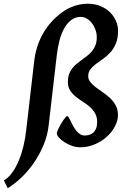

<svg xmlns="http://www.w3.org/2000/svg" viewBox="-101 -761 668 1018"><path d="M524.9 -598.1Q524.9 -557.6 513.2 -530Q501.5 -502.4 483.9 -482.9Q466.3 -463.4 445.8 -449.2Q425.3 -435.1 407.7 -421.9Q390.1 -408.7 378.4 -393.6Q366.7 -378.4 366.7 -356.9Q366.7 -339.4 378.4 -325.2Q390.1 -311 407.7 -297.6Q425.3 -284.2 445.6 -270.5Q465.8 -256.8 483.4 -240Q501 -223.1 512.7 -201.7Q524.4 -180.2 524.4 -151.9Q524.4 -121.6 508.5 -91.1Q492.7 -60.5 465.1 -35.9Q437.5 -11.2 401.1 4.4Q364.7 20 323.7 20Q303.2 20 281.2 12.5Q259.3 4.9 241.5 -6.6Q223.6 -18.1 211.9 -31Q200.2 -43.9 200.2 -54.7Q200.2 -58.1 203.4 -66.2Q206.5 -74.2 211.4 -84.2Q216.3 -94.2 222.7 -105Q229 -115.7 235.4 -124.8Q241.7 -133.8 247.1 -139.6Q252.4 -145.5 256.3 -145.5Q259.3 -145.5 263.7 -137.9Q268.1 -130.4 273.7 -118.9Q279.3 -107.4 286.4 -94Q293.5 -80.6 302.5 -69.1Q311.5 -57.6 322.8 -50Q334 -42.5 347.2 -42.5Q359.9 -42.5 371.8 -45.9Q383.8 -49.3 393.3 -57.6Q402.8 -65.9 408.4 -79.6Q414.1 -93.3 414.1 -113.8Q414.1 -141.6 402.6 -161.1Q391.1 -180.7 373.8 -195.6Q356.4 -210.4 336.4 -222.9Q316.4 -235.4 299.1 -249.8Q281.7 -264.2 270.3 -282.2Q258.8 -300.3 258.8 -326.2Q258.8 -350.1 265.4 -367.9Q272 -385.7 282.7 -399.4Q293.5 -413.1 307.4 -424.1Q321.3 -435.1 335.4 -445.6Q349.6 -456.1 363.5 -466.8Q377.4 -477.5 388.2 -491.2Q398.9 -504.9 405.5 -522.2Q412.1 -539.6 412.1 -563Q412.1 -585 404.8 -604.5Q397.5 -624 385.7 -638.9Q374 -653.8 358.9 -662.6Q343.8 -671.4 328.1 -671.4Q297.9 -671.4 275.9 -654.3Q253.9 -637.2 238.3 -608.6Q222.7 -580.1 213.4 -542.7Q204.1 -505.4 199.7 -464.8L156.7 -94.2Q150.4 -40 129.2 10Q107.9 60.1 77.9 103.3Q47.9 146.5 12 180.7Q-23.9 214.8 -60.1 236.8L-80.6 195.3Q-56.2 181.6 -36.1 153.8Q-16.1 126 -1.2 90.1Q13.7 54.2 23.4 13.2Q33.2 -27.8 37.6 -67.9L80.6 -439Q90.3 -519.5 128.2 -585Q166 -650.4 228.5 -695.8Q256.3 -716.8 292.2 -729Q328.1 -741.2 363.8 -741.2Q402.3 -741.2 432.4 -728.5Q462.4 -715.8 482.9 -695.3Q503.4 -674.8 514.2 -649.2Q524.9 -623.5 524.9 -598.1Z"/></svg>

Font: Gentium Basic
Style: Bold Italic
Weight: 700
Italic angle: -8°
Designer: J. Victor Gaultney and Annie Olsen
Foundry: SIL International
Version: Version 1.102; 2013; Maintenance release